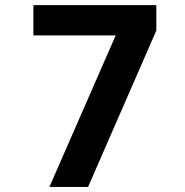

<svg xmlns="http://www.w3.org/2000/svg" viewBox="-20 -741 733 761"><path d="M175.8 0 438.5 -600.6H112.3V-720.7H599.6V-620.1L329.1 0Z"/></svg>

Font: Monda
Style: Bold
Weight: 700
Designer: Vernon Adams
Foundry: Vernon Adams
Version: Version 2.100; ttfautohint (v1.8.3)